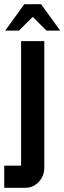

<svg xmlns="http://www.w3.org/2000/svg" viewBox="-60 -750 305 910"><path d="M55.2 -730H134.8L225.1 -605H160.2L95.2 -669.9L29.8 -605H-35.2ZM40 -555.2H149.9V44.9Q149.9 84.5 123.5 112.3Q97.2 140.1 60.1 140.1H-40V35.2H40Z"/></svg>

Font: Horta
Style: Regular
Weight: 600
Width: 3
Version: Version 0.11